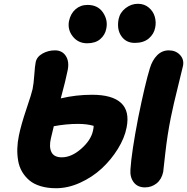

<svg xmlns="http://www.w3.org/2000/svg" viewBox="-20 -997 981 1007"><path d="M602.1 -897Q609.4 -931.6 638.7 -954.3Q668 -977.1 703.1 -977.1Q737.3 -977.1 760.7 -957Q784.2 -937 792 -908.7Q799.8 -880.4 793.9 -852.1Q787.6 -818.4 760.3 -795.2Q732.9 -772 687 -772Q641.1 -772 616.5 -807.4Q591.8 -842.8 602.1 -897ZM437 -770Q390.1 -770 361.8 -805.7Q333.5 -841.3 341.8 -886.2Q350.1 -925.8 376.2 -948.5Q402.3 -971.2 439 -971.2Q493.7 -971.2 520.5 -930.9Q547.4 -890.6 537.1 -845.2Q531.2 -814 505.9 -792Q480.5 -770 437 -770ZM273.9 -9.8Q228.5 -9.8 192.6 -20.8Q156.7 -31.7 133.8 -51.3Q110.8 -70.8 95.7 -96.7Q80.6 -122.6 75.2 -154.1Q69.8 -185.5 70.8 -218.3Q71.8 -251 79.1 -286.1Q90.3 -341.8 118.7 -425.8Q147 -509.8 150.9 -529.8Q156.7 -557.6 159.9 -604.5Q163.1 -651.4 167 -669.9Q172.4 -698.7 202.4 -715.8Q232.4 -732.9 268.1 -732.9Q306.2 -732.9 325.2 -703.6Q344.2 -674.3 335 -628.9Q325.2 -578.6 298.8 -481Q378.4 -500 462.9 -500Q568.8 -500 615 -457Q661.1 -414.1 644 -328.1Q633.3 -272.9 598.1 -216.1Q563 -159.2 513.7 -113.5Q464.4 -67.9 400.6 -38.8Q336.9 -9.8 273.9 -9.8ZM740.2 -14.2Q701.7 -14.2 681.4 -40.8Q661.1 -67.4 664.1 -107.9Q669.9 -199.2 705.1 -380.9Q741.2 -558.6 766.1 -639.2Q778.8 -681.6 804.4 -707.3Q830.1 -732.9 865.2 -732.9Q901.4 -732.9 923.8 -709.2Q946.3 -685.5 939.9 -651.9Q938.5 -643.1 914.3 -546.6Q890.1 -450.2 876 -380.9Q857.4 -288.1 846.9 -193.1Q836.4 -98.1 835.9 -95.2Q827.6 -56.2 801.3 -35.2Q774.9 -14.2 740.2 -14.2ZM247.1 -272Q236.3 -226.6 249.8 -199.2Q263.2 -171.9 304.2 -171.9Q355 -171.9 406.2 -217Q457.5 -262.2 467.8 -312Q471.2 -327.1 471.2 -336.9Q436.5 -347.2 389.2 -347.2Q327.1 -347.2 262.2 -335Q259.8 -324.7 247.1 -272Z"/></svg>

Font: Shantell Sans Bouncy
Style: Italic
Weight: 800
Italic angle: -11.31°
Designer: Stephen Nixon, Anya Danilova, Shantell Martin
Foundry: Arrow Type
Version: Version 1.006;[9816181b4]